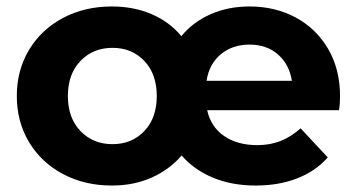

<svg xmlns="http://www.w3.org/2000/svg" viewBox="-20 -566 1104 594"><path d="M1029 -225H621Q632 -174 673 -145.5Q714 -117 776 -117Q816 -117 848.5 -130Q881 -143 910 -169L994 -79Q956 -36 899 -14Q842 8 771 8Q697 8 638.5 -16.5Q580 -41 542 -85Q504 -41 449 -16.5Q394 8 326 8Q242 8 175 -27.5Q108 -63 70 -126Q32 -189 32 -269Q32 -349 70 -412Q108 -475 175 -510.5Q242 -546 326 -546Q394 -546 449.5 -522Q505 -498 541 -454Q577 -498 631.5 -522Q686 -546 752 -546Q831 -546 894.5 -512Q958 -478 995 -415Q1032 -352 1032 -268Q1032 -245 1029 -225ZM619 -316H883Q875 -367 840 -397.5Q805 -428 752 -428Q699 -428 663 -398Q627 -368 619 -316ZM465 -269Q465 -337 426.5 -377.5Q388 -418 328 -418Q268 -418 229 -377.5Q190 -337 190 -269Q190 -201 229 -160.5Q268 -120 328 -120Q388 -120 426.5 -160.5Q465 -201 465 -269Z"/></svg>

Font: APTA Sans Regular
Style: Bold Italic
Weight: 700
Version: Version 7.200